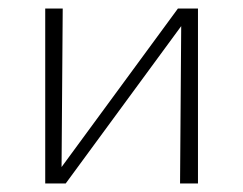

<svg xmlns="http://www.w3.org/2000/svg" viewBox="-20 -430 569 450"><path d="M402 0 405 -410H444V0ZM86 0V-410H127L124 0ZM110 0V-19L397 -410H421V-391L134 0Z"/></svg>

Font: Ysabeau ExtraLight
Style: Regular
Weight: 250
Designer: Christian Thalmann (Catharsis Fonts)
Version: Version 2.002